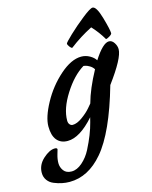

<svg xmlns="http://www.w3.org/2000/svg" viewBox="-240 -875 984 1241"><g transform="rotate(-15 252.5 -254.0)"><path d="M534 -560Q504 -612 461 -658Q382 -618 309 -562Q302 -562 292 -575.5Q282 -589 282 -596Q282 -603 329 -647.5Q376 -692 431 -735.5Q486 -779 502 -779Q528 -779 552 -695.5Q576 -612 576 -588Q575 -580 558.5 -570Q542 -560 534 -560ZM415 -390Q405 -406 388 -416Q371 -426 360 -428L348 -430Q276 -386 215.5 -290.5Q155 -195 155 -116Q155 -99 163.5 -89.5Q172 -80 183 -80Q212 -80 248 -106Q284 -132 306 -158L328 -184Q353 -276 415 -390ZM484 -266Q399 31 293 155Q194 271 69 271Q18 271 -33 250Q-59 240 -75 218.5Q-91 197 -91 168Q-91 115 -48 76Q-5 37 31 37Q47 37 47 47Q47 48 38 78Q29 108 29 135.5Q29 163 46 186Q63 209 99 209Q135 209 171 177.5Q207 146 230 101Q277 9 296 -66L304 -97Q304 -98 305 -99Q207 12 125 12Q79 12 53.5 -19Q28 -50 28 -111Q28 -172 78 -264Q128 -356 205 -424Q282 -492 349 -492Q379 -492 405.5 -477Q432 -462 444 -442Q507 -541 548 -541Q568 -541 582 -519.5Q596 -498 596 -476Q596 -417 484 -266Z"/></g></svg>

Font: Clara
Style: Regular
Weight: 400
Designer: Proyecto DEMO
Foundry: Proyecto DEMO
Version: Version 1.002